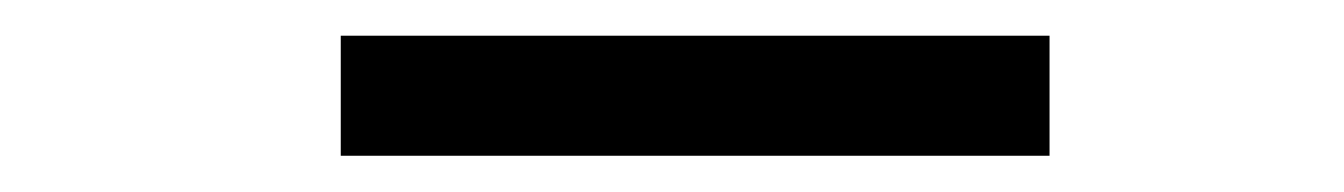

<svg xmlns="http://www.w3.org/2000/svg" viewBox="-20 -829 749 107"><path d="M564.9 -809.1V-742.2H169.9V-809.1Z"/></svg>

Font: Sinkin Sans 400 Regular
Style: Regular
Weight: 400
Designer: Keith Bates
Foundry: K-Type
Version: Sinkin Sans (version 1.0)  by Keith Bates   •   © 2014   www